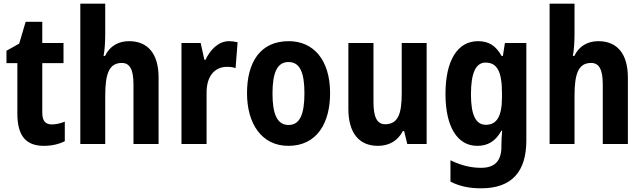

<svg xmlns="http://www.w3.org/2000/svg" viewBox="-20 -780 3482 1040"><path d="M260 -106C226 -106 209 -126 209 -169V-438H324V-547H209V-662H119L84 -544L15 -505V-438H74V-165C74 -41 123 10 218 10C262 10 301 0 331 -15V-121C306 -111 282 -106 260 -106Z M550 -595V-760H415V0H550V-261C550 -381 571 -439 640 -439C684 -439 703 -402 703 -323V0H839V-360C839 -490 780 -557 679 -557C621 -557 574 -530 549 -477H541C547 -508 550 -552 550 -595Z M1221 -557C1162 -557 1118 -509 1093 -456H1087L1067 -547H963V0H1099V-279C1099 -369 1144 -418 1210 -418C1227 -418 1243 -416 1256 -411L1267 -551C1251 -555 1235 -557 1221 -557Z M1768 -275C1768 -456 1678 -557 1544 -557C1391 -557 1318 -445 1318 -275C1318 -112 1396 10 1542 10C1697 10 1768 -114 1768 -275ZM1456 -273C1456 -388 1482 -444 1543 -444C1604 -444 1629 -388 1629 -275C1629 -160 1604 -103 1543 -103C1482 -103 1456 -161 1456 -273Z M2291 -547H2156V-275C2156 -167 2138 -107 2066 -107C2021 -107 2003 -148 2003 -228V-547H1867V-190C1867 -61 1924 10 2027 10C2086 10 2134 -16 2162 -70H2169L2186 0H2291Z M2569 -557C2458 -557 2393 -452 2393 -271C2393 -94 2457 10 2565 10C2623 10 2664 -15 2696 -72H2700C2698 -49 2696 -18 2696 4V14C2696 96 2656 129 2586 129C2531 129 2477 116 2420 88V204C2470 229 2521 240 2586 240C2754 240 2831 148 2831 -19V-547H2715L2704 -477H2697C2665 -534 2626 -557 2569 -557ZM2610 -441C2672 -441 2699 -393 2699 -277V-252C2699 -149 2670 -104 2612 -104C2557 -104 2531 -157 2531 -269C2531 -384 2557 -441 2610 -441Z M3092 -595V-760H2957V0H3092V-261C3092 -381 3113 -439 3182 -439C3226 -439 3245 -402 3245 -323V0H3381V-360C3381 -490 3322 -557 3221 -557C3163 -557 3116 -530 3091 -477H3083C3089 -508 3092 -552 3092 -595Z"/></svg>

Font: Noto Sans Ethiopic Condensed
Style: Bold
Weight: 700
Width: 3
Designer: Monotype Design Team
Foundry: Monotype Imaging Inc.
Version: Version 2.102